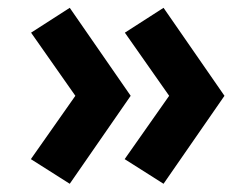

<svg xmlns="http://www.w3.org/2000/svg" viewBox="-20 -498 604 479"><path d="M388 -39.5 291 -101 402 -259 291.5 -416.5 388 -478.5 540 -259ZM154 -39.5 57 -101 168 -259 57.5 -416.5 154 -478.5 306 -259Z"/></svg>

Font: Geologica Cursive SemiBold
Style: Regular
Weight: 600
Designer: Sindre Bremnes, Frode Helland
Foundry: Monokrom Skriftforlag AS
Version: Version 1.010;gftools[0.9.28]